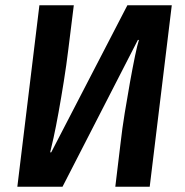

<svg xmlns="http://www.w3.org/2000/svg" viewBox="-20 -711 705 731"><path d="M218 0H46L130 -691H261L240 -522Q233 -464 223 -401.5Q213 -339 203 -283.5Q193 -228 184 -187Q175 -146 171 -131H175L465 -691H634L550 0H419L439 -166Q445 -220 455 -281.5Q465 -343 475 -398.5Q485 -454 494 -497.5Q503 -541 509 -559H505Z"/></svg>

Font: Xgbmvzvtohvqztyvzapvmeyoton
Style: Regular
Weight: 500
Italic angle: -8°
Designer: Carrois Corporate & Edenspiekermann
Foundry: Carrois Corporate GbR & Edenspiekermann AG
Version: Version 2.001